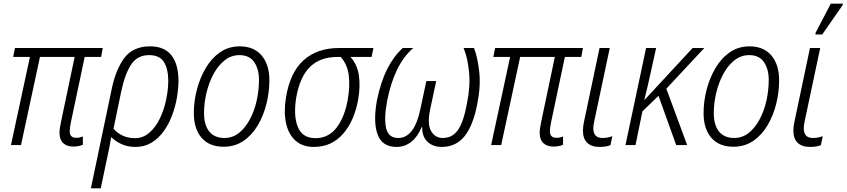

<svg xmlns="http://www.w3.org/2000/svg" viewBox="-20 -795 4639 1052"><path d="M381 8Q346 8 326 -11Q306 -30 306 -67Q306 -78 308 -93Q310 -108 314 -126L389 -483H199L95 0H40L144 -483H52L62 -532H543L534 -483H444L368 -123Q362 -94 362 -76Q362 -40 397 -40Q409 -40 418 -42Q427 -44 434 -47V-2Q424 3 410 5.5Q396 8 381 8Z M592 -307Q615 -417 662.5 -479Q710 -541 802 -541Q880 -541 918.5 -493Q957 -445 958 -355Q958 -311 949.5 -261Q941 -211 923 -163Q905 -115 877 -76Q849 -37 810.5 -13.5Q772 10 723 10Q678 10 644.5 -6Q611 -22 589 -44Q585 -17 580 8.5Q575 34 569 61L532 237H478ZM719 -38Q764 -38 798.5 -68Q833 -98 856 -146Q879 -194 890.5 -249.5Q902 -305 902 -355Q901 -421 877 -457Q853 -493 797 -493Q733 -493 699 -442Q665 -391 644 -293L602 -90Q620 -68 650 -53Q680 -38 719 -38Z M1206 9Q1127 9 1084.5 -40Q1042 -89 1042 -176Q1042 -239 1058.5 -303Q1075 -367 1106.5 -421Q1138 -475 1185 -508Q1232 -541 1294 -541Q1371 -541 1413.5 -491Q1456 -441 1456 -355Q1456 -291 1440 -226.5Q1424 -162 1392.5 -108.5Q1361 -55 1314 -23Q1267 9 1206 9ZM1210 -39Q1254 -39 1288.5 -66Q1323 -93 1348 -139Q1373 -185 1386 -242Q1399 -299 1399 -358Q1399 -416 1373 -454.5Q1347 -493 1292 -493Q1247 -493 1211 -464.5Q1175 -436 1150 -389.5Q1125 -343 1111.5 -287Q1098 -231 1098 -175Q1098 -110 1126.5 -74.5Q1155 -39 1210 -39Z M1700 10Q1637 10 1598.5 -25Q1560 -60 1547 -121.5Q1534 -183 1547 -262Q1570 -400 1644.5 -466Q1719 -532 1838 -532H2026L2016 -483H1900Q1937 -443 1946 -384Q1955 -325 1943 -252Q1922 -133 1859.5 -61.5Q1797 10 1700 10ZM1709 -38Q1780 -38 1824.5 -96Q1869 -154 1886 -253Q1898 -322 1891 -381.5Q1884 -441 1847 -483H1829Q1734 -483 1678.5 -428.5Q1623 -374 1603 -260Q1587 -160 1612 -99Q1637 -38 1709 -38Z M2153 10Q2074 10 2049 -58Q2024 -126 2045 -244Q2066 -346 2101.5 -416.5Q2137 -487 2187 -532H2244Q2189 -483 2155 -412Q2121 -341 2101 -242Q2083 -144 2096 -91.5Q2109 -39 2162 -39Q2250 -39 2283 -196L2316 -351H2370L2337 -196Q2320 -115 2342 -77Q2364 -39 2406 -39Q2459 -39 2489.5 -83Q2520 -127 2538 -226Q2558 -320 2550 -400.5Q2542 -481 2520 -532H2577Q2596 -485 2605.5 -405Q2615 -325 2595 -225Q2573 -109 2526 -49.5Q2479 10 2400 10Q2353 10 2323 -17.5Q2293 -45 2293 -98H2290Q2268 -45 2233 -17.5Q2198 10 2153 10Z M3012 8Q2977 8 2957 -11Q2937 -30 2937 -67Q2937 -78 2939 -93Q2941 -108 2945 -126L3020 -483H2830L2726 0H2671L2775 -483H2683L2693 -532H3174L3165 -483H3075L2999 -123Q2993 -94 2993 -76Q2993 -40 3028 -40Q3040 -40 3049 -42Q3058 -44 3065 -47V-2Q3055 3 3041 5.5Q3027 8 3012 8Z M3265 10Q3221 10 3197.5 -12.5Q3174 -35 3174 -80Q3174 -102 3180 -129L3265 -532H3321L3236 -131Q3231 -109 3231 -92Q3231 -39 3281 -39Q3310 -39 3335 -49L3325 0Q3314 5 3299 7.5Q3284 10 3265 10Z M3407 0 3520 -532H3575L3543 -387Q3535 -350 3526.5 -314Q3518 -278 3510 -247H3511L3775 -532H3839L3631 -309L3745 0H3685L3588 -270L3500 -185L3462 0Z M3999 9Q3920 9 3877.5 -40Q3835 -89 3835 -176Q3835 -239 3851.5 -303Q3868 -367 3899.5 -421Q3931 -475 3978 -508Q4025 -541 4087 -541Q4164 -541 4206.5 -491Q4249 -441 4249 -355Q4249 -291 4233 -226.5Q4217 -162 4185.5 -108.5Q4154 -55 4107 -23Q4060 9 3999 9ZM4003 -39Q4047 -39 4081.5 -66Q4116 -93 4141 -139Q4166 -185 4179 -242Q4192 -299 4192 -358Q4192 -416 4166 -454.5Q4140 -493 4085 -493Q4040 -493 4004 -464.5Q3968 -436 3943 -389.5Q3918 -343 3904.5 -287Q3891 -231 3891 -175Q3891 -110 3919.5 -74.5Q3948 -39 4003 -39Z M4418 10Q4374 10 4350.5 -12.5Q4327 -35 4327 -80Q4327 -102 4333 -129L4418 -532H4474L4389 -131Q4384 -109 4384 -92Q4384 -39 4434 -39Q4463 -39 4488 -49L4478 0Q4467 5 4452 7.5Q4437 10 4418 10ZM4448 -606 4449 -616 4532 -775H4599L4597 -767L4485 -606Z"/></svg>

Font: Noto Sans SemiCondensed Light
Style: Italic
Weight: 300
Width: 4
Italic angle: -12°
Designer: Monotype Design Team
Foundry: Monotype Imaging Inc.
Version: Version 2.013; ttfautohint (v1.8.4.7-5d5b)